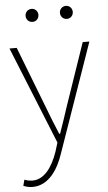

<svg xmlns="http://www.w3.org/2000/svg" viewBox="-63 -774 595 1058"><g transform="rotate(-5 234.0 -245.0)"><path d="M74 244C165 244 218 156 245 74L455 -527H418L300 -183C285 -138 267 -82 250 -35H245C225 -82 203 -138 186 -183L53 -527H13L231 12L216 61C187 145 142 209 76 209C60 209 43 205 32 200L23 233C36 240 56 244 74 244ZM153 -662C173 -662 188 -678 188 -698C188 -718 173 -734 153 -734C132 -734 117 -718 117 -698C117 -678 132 -662 153 -662ZM343 -662C363 -662 378 -678 378 -698C378 -718 363 -734 343 -734C322 -734 307 -718 307 -698C307 -678 322 -662 343 -662Z"/></g></svg>

Font: Noto Sans CJK SC Thin
Style: Regular
Weight: 100
Designer: Ryoko NISHIZUKA 西塚涼子 (kana, bopomofo & ideographs); Paul D. Hunt (Latin, Greek & Cyrillic); Sandoll Communications 산돌커뮤니
Foundry: Adobe
Version: Version 2.004;hotconv 1.0.118;makeotfexe 2.5.65603